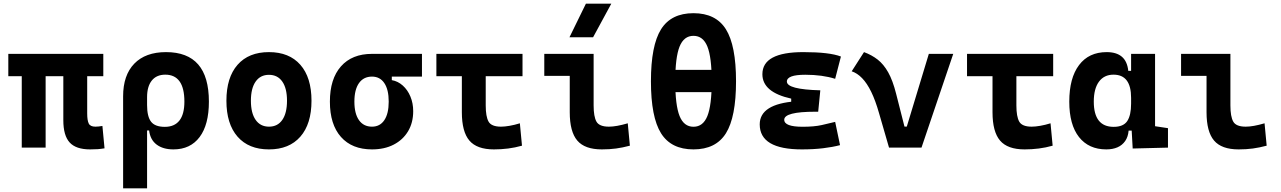

<svg xmlns="http://www.w3.org/2000/svg" viewBox="-20 -815 7071 1060"><path d="M477.5 9.8Q399.3 9.8 364.4 -28.6Q329.6 -66.9 329.6 -151.4V-517.6H461.4V-189Q461.4 -150.4 469.9 -133.1Q478.4 -115.7 506.8 -115.7Q515.1 -115.7 524.3 -116.7Q533.4 -117.7 545.4 -119.6L557.1 3.9Q536.6 7.3 520 8.5Q503.4 9.8 477.5 9.8ZM100.1 0V-517.6H231.9V0ZM25.9 -394.5V-517.6H550.3V-394.5Z M937.5 9.8Q880.4 9.8 845 -16.6Q809.6 -43 803.2 -94.7H750.5L792 -234.9Q792 -171.4 814 -143.1Q835.9 -114.7 890.1 -114.7Q943.4 -114.7 970.7 -149.7Q998 -184.6 998 -253.9Q998 -328.6 971.4 -365.7Q944.8 -402.8 892.6 -402.8Q844.2 -402.8 818.1 -370.4Q792 -337.9 792 -278.8L659.7 -283.2Q659.7 -399.9 721.4 -463.6Q783.2 -527.3 896.5 -527.3Q1015.1 -527.3 1074.2 -459.2Q1133.3 -391.1 1133.3 -253.9Q1133.3 -126.5 1082 -58.3Q1030.8 9.8 937.5 9.8ZM659.7 224.6V-283.2H792V224.6Z M1464.8 9.8Q1353 9.8 1291.5 -60.5Q1230 -130.9 1230 -258.8Q1230 -387.2 1291.5 -457.3Q1353 -527.3 1464.8 -527.3Q1576.7 -527.3 1638.2 -457.3Q1699.7 -387.2 1699.7 -258.8Q1699.7 -130.9 1638.2 -60.5Q1576.7 9.8 1464.8 9.8ZM1465.1 -115.7Q1512.7 -115.7 1538.6 -153.1Q1564.5 -190.5 1564.5 -258.9Q1564.5 -327.6 1538.5 -364.7Q1512.6 -401.9 1464.8 -401.9Q1417.5 -401.9 1391.4 -364.7Q1365.2 -327.5 1365.2 -258.8Q1365.2 -190.4 1391.4 -153.1Q1417.5 -115.7 1465.1 -115.7Z M2033.7 9.8Q1923.3 9.8 1862.3 -59.1Q1801.3 -127.9 1801.3 -253.9Q1801.3 -379.4 1862.3 -448.5Q1923.3 -517.6 2033.7 -517.6L2143.1 -486.8V-372.6Q2176.8 -366.7 2203.6 -342.8Q2230.5 -318.8 2245.8 -282Q2261.2 -245.1 2261.2 -201.2Q2261.2 -137.7 2232.9 -90.3Q2204.6 -43 2153.6 -16.6Q2102.5 9.8 2033.7 9.8ZM2033.7 -115.7Q2077.6 -115.7 2101.8 -151.6Q2126 -187.5 2126 -253.9Q2126 -320.3 2101.8 -356.2Q2077.6 -392.1 2033.7 -392.1Q1987.3 -392.1 1961.9 -356.2Q1936.5 -320.3 1936.5 -253.9Q1936.5 -187.5 1961.9 -151.6Q1987.3 -115.7 2033.7 -115.7ZM2033.7 -392.1V-517.6H2309.6V-392.1Z M2707 9.8Q2612.8 9.8 2571.3 -39.1Q2529.8 -87.9 2529.8 -195.3V-517.6H2661.6V-232.9Q2661.6 -171.4 2677.3 -143.6Q2693 -115.7 2746.1 -115.7Q2766.1 -115.7 2793.2 -120.4Q2820.3 -125 2850.1 -134.3L2861.8 -10.7Q2824.2 0 2785.4 4.9Q2746.6 9.8 2707 9.8ZM2389.2 -394.5V-517.6H2864.7V-394.5Z M3302.7 9.8Q3208.5 9.8 3167 -39.1Q3125.5 -87.9 3125.5 -195.3V-517.6H3257.3V-232.9Q3257.3 -171.4 3272.9 -143.6Q3288.6 -115.7 3341.8 -115.7Q3382.8 -115.7 3445.8 -134.3L3457.5 -10.7Q3417.5 0 3381.1 4.9Q3344.7 9.8 3302.7 9.8ZM2984.9 -396V-517.6H3148.4V-396ZM3124 -609.4 3214.8 -794.9H3355L3254.4 -609.4Z M3808.6 9.8Q3685.1 9.8 3629.4 -79.3Q3573.7 -168.5 3573.7 -366.2Q3573.7 -564 3629.4 -653.1Q3685.1 -742.2 3808.6 -742.2Q3932.1 -742.2 3987.8 -653.1Q4043.5 -564 4043.5 -366.2Q4043.5 -168.5 3987.8 -79.3Q3932.1 9.8 3808.6 9.8ZM3808.6 -115.2Q3861.6 -115.2 3885.4 -174.6Q3909.2 -233.9 3909.2 -366.2Q3909.2 -498.5 3885.4 -557.9Q3861.6 -617.2 3808.6 -617.2Q3755.6 -617.2 3731.8 -557.9Q3708 -498.5 3708 -366.2Q3708 -233.9 3731.8 -174.6Q3755.6 -115.2 3808.6 -115.2ZM3609.4 -306.2V-429.2H4020V-306.2Z M4407.2 9.8Q4174.3 9.8 4174.3 -128.4Q4174.3 -241.2 4375.5 -255.9L4508.8 -316.4L4497.1 -198.2H4481.4Q4309.6 -198.2 4309.6 -153.8Q4309.6 -115.2 4411.1 -115.2Q4474.6 -115.2 4516.4 -124.5Q4558.1 -133.8 4590.8 -142.1L4617.7 -13.7Q4577.1 -2.9 4524.2 3.4Q4471.2 9.8 4407.2 9.8ZM4348.1 -210.4V-270.5Q4189 -305.7 4189 -405.3Q4189 -527.3 4415 -527.3Q4559.6 -527.3 4622.6 -502.9L4590.8 -379.9Q4520 -402.3 4425.8 -402.3Q4324.2 -402.3 4324.2 -364.7Q4324.2 -321.3 4508.8 -316.4L4497.1 -198.2Z M4888.2 0 4969.7 -116.2H4986.3L5107.9 -517.6H5242.7L5067.4 0ZM4888.2 0 4833 -190.4Q4813 -260.7 4789.8 -308.1Q4766.6 -355.5 4739.7 -383.3Q4712.9 -411.1 4682.1 -421.4L4750 -527.3Q4792.5 -511.7 4825.4 -486.1Q4858.4 -460.4 4883.5 -415.8Q4908.7 -371.1 4927.2 -297.9L4993.2 -38.6Z M5636.7 9.8Q5542.5 9.8 5501 -39.1Q5459.5 -87.9 5459.5 -195.3V-517.6H5591.3V-232.9Q5591.3 -171.4 5607 -143.6Q5622.7 -115.7 5675.8 -115.7Q5695.8 -115.7 5722.9 -120.4Q5750 -125 5779.8 -134.3L5791.5 -10.7Q5753.9 0 5715.1 4.9Q5676.3 9.8 5636.7 9.8ZM5318.8 -394.5V-517.6H5794.4V-394.5Z M6087.9 9.8Q5990.7 9.8 5937 -58.3Q5883.3 -126.5 5883.3 -253.9Q5883.3 -384.3 5937.3 -455.8Q5991.2 -527.3 6089.8 -527.3Q6144 -527.3 6173.8 -501.7Q6203.6 -476.1 6209 -423.8H6254.9L6224.6 -274.9Q6224.6 -338.9 6200.4 -370.8Q6176.3 -402.8 6127.4 -402.8Q6075.7 -402.8 6047.1 -364Q6018.6 -325.2 6018.6 -253.9Q6018.6 -114.7 6128.4 -114.7Q6182.1 -114.7 6203.4 -146.7Q6224.6 -178.7 6224.6 -242.7V-267.1L6259.8 -93.8H6210.9Q6208 -59.6 6191.9 -36.4Q6175.8 -13.2 6149.4 -1.7Q6123 9.8 6087.9 9.8ZM6233.4 4.9 6224.6 -151.9V-254.4H6356.9V-118.2L6428.2 -107.4V0ZM6224.6 -211.4V-517.6H6356.9V-212.4Z M6818.4 9.8Q6724.1 9.8 6682.6 -39.1Q6641.1 -87.9 6641.1 -195.3V-517.6H6772.9V-232.9Q6772.9 -171.4 6788.6 -143.6Q6804.2 -115.7 6857.4 -115.7Q6898.4 -115.7 6961.4 -134.3L6973.1 -10.7Q6933.1 0 6896.7 4.9Q6860.4 9.8 6818.4 9.8ZM6500.5 -396V-517.6H6664.1V-396Z"/></svg>

Font: Cascadia Mono
Style: Regular
Weight: 400
Monospace: yes
Designer: Aaron Bell
Foundry: Saja Typeworks
Version: Version 2404.023